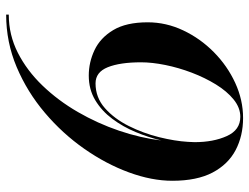

<svg xmlns="http://www.w3.org/2000/svg" viewBox="-113 -687 810 624"><g transform="rotate(90 292.0 -375.0)"><path d="M52.5 -450Q52.5 -510 78.8 -565.5Q105 -621 149.5 -665Q194 -709 249.5 -734.5Q305 -760 363.5 -760Q421.5 -760 467.8 -735.8Q514 -711.5 540.8 -660.8Q567.5 -610 567.5 -530Q567.5 -463 540.2 -388.8Q513 -314.5 463.5 -243.8Q414 -173 346.5 -115.8Q279 -58.5 198 -24.2Q117 10 27.5 10V1.5Q93.5 1.5 151.5 -28Q209.5 -57.5 258.2 -108.2Q307 -159 344 -223Q381 -287 404.8 -357Q428.5 -427 436.5 -494Q426.5 -452.5 409.2 -411Q392 -369.5 366.2 -335Q340.5 -300.5 305.5 -279.5Q270.5 -258.5 225.5 -258.5Q182.5 -258.5 142.8 -277.2Q103 -296 77.8 -338Q52.5 -380 52.5 -450ZM182.5 -428.5Q182.5 -360 198.5 -320.2Q214.5 -280.5 251 -280.5Q297 -280.5 331.5 -311Q366 -341.5 389.5 -388.5Q413 -435.5 425.8 -487Q438.5 -538.5 441 -580.5L442 -602.5Q442 -663.5 422.2 -707.2Q402.5 -751 359.5 -751Q330 -751 303.2 -729.2Q276.5 -707.5 254.5 -671.8Q232.5 -636 216.2 -593.2Q200 -550.5 191.2 -507.2Q182.5 -464 182.5 -428.5Z"/></g></svg>

Font: Bodoni* 24pt Medium
Style: Italic
Weight: 500
Italic angle: -13°
Version: Version 2.3